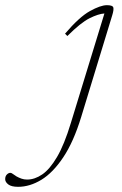

<svg xmlns="http://www.w3.org/2000/svg" viewBox="-226 -456 470 741"><path d="M87.5 -5Q58 91.5 18.2 151Q-21.5 210.5 -66.2 237.8Q-111 265 -156 265Q-182 265 -194 255.8Q-206 246.5 -206 235.5Q-206 224 -199.5 217.5Q-193 211 -186 211Q-182 211 -176.5 215.2Q-171 219.5 -162 225Q-153 230 -143 233.5Q-133 237 -121.5 237Q-92 237 -63 217.2Q-34 197.5 -6 150Q22 102.5 47.5 18.5L177 -404Q153.5 -402.5 119.5 -385.5Q85.5 -368.5 34 -317L25 -326Q80 -390.5 121 -413.2Q162 -436 186.5 -436Q208.5 -436 211.2 -427.5Q214 -419 207 -396.5Z"/></svg>

Font: Newsreader 16pt ExtraLight
Style: Italic
Weight: 275
Italic angle: -17°
Designer: Hugues Gentile
Foundry: Production Type
Version: Version 1.003; ttfautohint (v1.8.3)